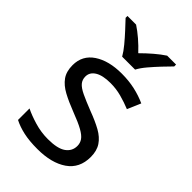

<svg xmlns="http://www.w3.org/2000/svg" viewBox="-232 -850 944 944"><g transform="rotate(45 239.5 -378.0)"><path d="M434 -148Q434 -70 376 -30Q318 10 220 10Q164 10 123.5 1Q83 -8 52 -24V-104Q84 -88 129.5 -74.5Q175 -61 222 -61Q289 -61 319 -82.5Q349 -104 349 -140Q349 -160 338 -176Q327 -192 298.5 -208Q270 -224 217 -244Q165 -264 128 -284Q91 -304 71 -332Q51 -360 51 -404Q51 -472 106.5 -509Q162 -546 252 -546Q301 -546 343.5 -536.5Q386 -527 423 -510L393 -440Q359 -454 322 -464Q285 -474 246 -474Q192 -474 163.5 -456.5Q135 -439 135 -409Q135 -387 148 -371.5Q161 -356 191.5 -341.5Q222 -327 273 -307Q324 -288 360 -268Q396 -248 415 -219.5Q434 -191 434 -148ZM194 -606Q181 -629 159 -655.5Q137 -682 113 -708Q89 -734 71 -753V-766H131Q157 -749 185 -725Q213 -701 238 -674Q265 -701 293 -725Q321 -749 347 -766H409V-753Q390 -734 365.5 -708Q341 -682 318.5 -655.5Q296 -629 284 -606Z"/></g></svg>

Font: Noto Sans PhagsPa
Style: Regular
Weight: 400
Designer: Monotype Design Team
Foundry: Monotype Imaging Inc.
Version: Version 2.004; ttfautohint (v1.8.4.7-5d5b)